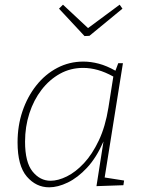

<svg xmlns="http://www.w3.org/2000/svg" viewBox="-20 -793 620 820"><path d="M190 7Q134 7 94.5 -39Q55 -85 55 -185Q55 -256 76 -318Q97 -380 135 -428Q173 -476 224.5 -503Q276 -530 336 -530Q368 -530 402 -521Q436 -512 473 -491L485 -523H505L427 -35L510 -22L507 -2L392 2L422 -189Q392 -120 352 -77Q312 -34 269.5 -13.5Q227 7 190 7ZM196 -21Q228 -21 265.5 -39.5Q303 -58 338.5 -96Q374 -134 402 -193Q430 -252 443 -333L464 -466Q430 -485 398 -494Q366 -503 335 -503Q281 -503 236 -478Q191 -453 157.5 -409.5Q124 -366 105.5 -309Q87 -252 87 -188Q87 -100 119 -60.5Q151 -21 196 -21ZM491 -773 503 -756 362 -640 341 -639 232 -756 249 -773 356 -673Z"/></svg>

Font: Bitter ExtraLight
Style: Italic
Weight: 200
Italic angle: -9°
Designer: Sol Matas, and Bitter project Authors
Foundry: Sol Matas
Version: Version 2.001